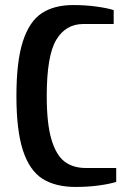

<svg xmlns="http://www.w3.org/2000/svg" viewBox="-20 -730 495 760"><path d="M45 -350Q45 -487 70.5 -566Q96 -645 145 -677.5Q194 -710 270 -710Q319 -710 362 -704Q405 -698 430 -690V-635H310Q240 -635 202.5 -572Q165 -509 165 -350Q165 -241 183.5 -178.5Q202 -116 235.5 -90.5Q269 -65 320 -65H440V-10Q415 -2 372 4Q329 10 280 10Q199 10 148 -22.5Q97 -55 71 -134Q45 -213 45 -350Z"/></svg>

Font: Cuprum
Style: Bold
Weight: 700
Designer: Jovanny Lemonad
Foundry: Jovanny Lemonad
Version: Version 2.000